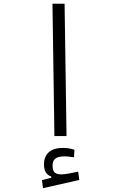

<svg xmlns="http://www.w3.org/2000/svg" viewBox="-20 -713 626 1006"><path d="M265.1 0H328.6L318.4 -693.4H254.9ZM205.1 272.9 395.5 230 389.6 186.5C359.4 192.4 323.7 200.7 302.2 200.7C269 200.7 255.4 189 255.4 154.3C255.4 122.6 271.5 106.4 317.9 106.4C335.4 106.4 351.1 108.9 367.7 111.3L370.1 71.8C351.6 65.4 332.5 62 308.6 62C248 62 210.4 91.8 210.4 147.9C210.4 182.1 222.7 203.1 248.5 211.9V218.3L200.2 230.5Z"/></svg>

Font: Cascadia Mono Light
Style: Regular
Weight: 300
Monospace: yes
Designer: Aaron Bell
Foundry: Saja Typeworks
Version: Version 2404.023